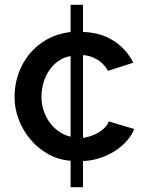

<svg xmlns="http://www.w3.org/2000/svg" viewBox="-20 -665 620 805"><path d="M276 120V9Q224 5 181 -19.5Q138 -44 107 -81Q76 -118 58.5 -164Q41 -210 41 -258Q41 -309 57 -355Q73 -401 103 -438Q133 -475 176.5 -499.5Q220 -524 276 -531V-645H328V-531Q400 -529 454 -495.5Q508 -462 539 -402L433 -368Q415 -399 387.5 -415.5Q360 -432 328 -434V-87Q343 -89 360 -94.5Q377 -100 392.5 -109Q408 -118 419.5 -130Q431 -142 436 -156L543 -124Q529 -91 503.5 -65.5Q478 -40 447.5 -23.5Q417 -7 385.5 1.5Q354 10 328 10V120ZM154 -258Q154 -229 163 -201.5Q172 -174 188 -152Q204 -130 226.5 -114Q249 -98 276 -92V-430Q247 -425 224.5 -409Q202 -393 186 -369.5Q170 -346 162 -317Q154 -288 154 -258Z"/></svg>

Font: Oxford Sans SemiBold
Style: Regular
Weight: 600
Designer: Matt McInerney, Pablo Impallari, Rodrigo Fuenzalida
Foundry: Matt McInerney, Pablo Impallari, Rodrigo Fuenzalida
Version: Version 3.000g; ttfautohint (v1.5) -l 8 -r 28 -G 28 -x 14 -D